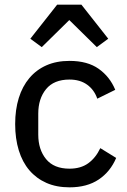

<svg xmlns="http://www.w3.org/2000/svg" viewBox="-20 -791 545 823"><path d="M278 12Q222 12 179 -7Q136 -26 106 -61Q76 -96 60.5 -146.5Q45 -197 45 -259Q45 -321 60.5 -371Q76 -421 106 -456.5Q136 -492 179 -511Q222 -530 278 -530Q355 -530 403 -496Q451 -462 474 -406L397 -368Q384 -406 353.5 -428Q323 -450 278 -450Q211 -450 177.5 -409Q144 -368 144 -304V-214Q144 -150 177.5 -109Q211 -68 278 -68Q326 -68 358 -91Q390 -114 410 -156L478 -114Q453 -55 403 -21.5Q353 12 278 12ZM329 -771 444 -625 395 -589 277 -705 159 -589 110 -625 225 -771Z"/></svg>

Font: IBM Plex Sans Text
Style: Regular
Weight: 450
Designer: Mike Abbink, Paul van der Laan, Pieter van Rosmalen
Foundry: Bold Monday
Version: Version 3.005